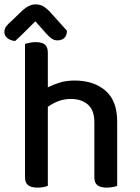

<svg xmlns="http://www.w3.org/2000/svg" viewBox="-52 -849 637 875"><path d="M378 -292Q378 -347 348.5 -372.5Q319 -398 271 -398Q239 -398 212.5 -387.5Q186 -377 166 -362V-2Q159 1 146.5 3.5Q134 6 119 6Q90 6 76 -5Q62 -16 62 -42V-649Q69 -651 82 -654Q95 -657 110 -657Q139 -657 152.5 -646Q166 -635 166 -609V-451Q189 -463 219.5 -472.5Q250 -482 288 -482Q375 -482 428.5 -436Q482 -390 482 -296V-2Q475 1 462 3.5Q449 6 435 6Q405 6 391.5 -5Q378 -16 378 -42ZM109 -752Q90 -733 66.5 -709.5Q43 -686 17 -662Q-4 -664 -18 -675Q-32 -686 -32 -703Q-32 -718 -24 -728.5Q-16 -739 0 -753L51 -802Q81 -829 110 -829Q129 -829 143 -821.5Q157 -814 172 -799L253 -709Q253 -688 241.5 -676.5Q230 -665 210 -665Q196 -665 184.5 -672.5Q173 -680 156 -699Z"/></svg>

Font: Baloo Chettan 2 Medium
Style: Regular
Weight: 500
Designer: Maithili Shingre, Unnati Kotecha and Ek Type
Foundry: Ek Type
Version: Version 1.640;hotconv 1.0.111;makeotfexe 2.5.65597; ttfautoh